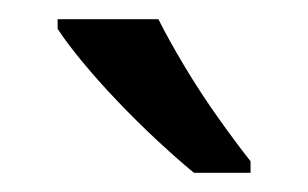

<svg xmlns="http://www.w3.org/2000/svg" viewBox="-20 -786 321 200"><path d="M145 -766Q156 -744 172.5 -716.5Q189 -689 207.5 -663Q226 -637 241 -618V-606H182Q165 -620 144 -639.5Q123 -659 102.5 -680.5Q82 -702 65.5 -722Q49 -742 40 -756V-766Z"/></svg>

Font: binaryvertical115
Style: Book
Weight: 400
Designer: Jelle Bosma - Monotype Design Team
Foundry: Monotype Imaging Inc.
Version: Version 2.003